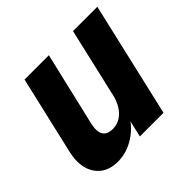

<svg xmlns="http://www.w3.org/2000/svg" viewBox="-133 -652 804 804"><g transform="rotate(-45 268.5 -250.0)"><path d="M140 10Q72 10 40 -37.5Q8 -85 25 -161L106 -510H250L173 -182Q164 -141 176.5 -121.5Q189 -102 221 -102Q257 -102 284 -128.5Q311 -155 323 -205L317 -107Q290 -53 241.5 -21.5Q193 10 140 10ZM279 0 304 -108H300L393 -510H537L419 0Z"/></g></svg>

Font: Instrument Sans SemiCondensed
Style: Bold Italic
Weight: 700
Width: 4
Italic angle: -13°
Designer: Rodrigo Fuenzalida
Foundry: fragTYPE
Version: Version 1.000;gftools[0.9.28]